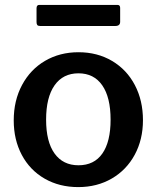

<svg xmlns="http://www.w3.org/2000/svg" viewBox="-20 -753 639 783"><path d="M162 -24.5C202 -1.5 247.7 10 299 10C350.3 10 396 -1.7 436 -25C476 -48.3 507.2 -80.7 529.5 -122C551.8 -163.3 563 -210.3 563 -263C563 -316.3 552 -364 530 -406C508 -448 477 -480.8 437 -504.5C397 -528.2 351.3 -540 300 -540C249.3 -540 204 -528.3 164 -505C124 -481.7 92.7 -448.8 70 -406.5C47.3 -364.2 36 -316 36 -262C36 -209.3 47 -162.3 69 -121C91 -79.7 122 -47.5 162 -24.5ZM397.5 -127C375.2 -95 342.7 -79 300 -79C258 -79 225.5 -95 202.5 -127C179.5 -159 168 -205 168 -265C168 -325.7 179.5 -372.3 202.5 -405C225.5 -437.7 258 -454 300 -454C342 -454 374.3 -437.7 397 -405C419.7 -372.3 431 -325.7 431 -265C431 -205 419.8 -159 397.5 -127ZM470 -664V-721C470 -729 466.3 -733 459 -733H140C132.7 -733 129 -728.3 129 -719V-663C129 -657.7 130 -653.7 132 -651C134 -648.3 138 -647 144 -647H450C463.3 -647 470 -652.7 470 -664Z"/></svg>

Font: Libre Franklin SemiBold
Style: Regular
Weight: 600
Designer: Pablo Impallari, Rodrigo Fuenzalida
Foundry: Impallari Type
Version: Version 1.002; ttfautohint (v1.5)